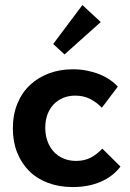

<svg xmlns="http://www.w3.org/2000/svg" viewBox="-20 -742 519 769"><path d="M271.5 7.2Q333.8 7.2 383 -13.9Q432.3 -35 462.5 -74.8L389.7 -146.8Q369.7 -124.8 344.1 -111.1Q318.5 -97.5 285 -97.5Q256.8 -97.5 234 -107.3Q211.3 -117 194.9 -134.9Q178.5 -152.8 169.9 -177.3Q161.3 -201.8 161.3 -230.5Q161.3 -258.7 169.6 -282.2Q178 -305.7 193.9 -322.9Q209.8 -340 231.9 -349.5Q254 -359 281.5 -359Q315 -359 341.2 -345.5Q367.5 -332 388 -310.5L451.8 -395Q438.3 -410 419.3 -422.9Q400.3 -435.8 377.3 -444.9Q354.3 -454 327.3 -459.3Q300.3 -464.5 271.5 -464.5Q220.5 -464.5 176.7 -448.3Q133 -432 100.6 -401.9Q68.2 -371.8 49.9 -327.5Q31.5 -283.3 31.5 -227.3Q31.5 -174.5 48.6 -131.4Q65.7 -88.2 96.7 -57.2Q127.7 -26.2 172.5 -9.5Q217.2 7.2 271.5 7.2ZM310 -721.8 193 -565.8 238.5 -524 383.5 -653.7Z"/></svg>

Font: Tilda Sans VF
Style: Regular
Weight: 400
Designer: ParaType Ltd
Foundry: ParaType Ltd
Version: Version 1.010